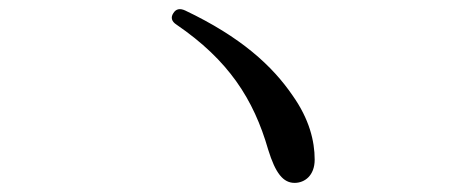

<svg xmlns="http://www.w3.org/2000/svg" viewBox="-20 -565 1040 421"><path d="M626 -164C648 -164 670 -180 670 -215C670 -256 658 -304 622 -355C577 -421 508 -484 386 -542C375 -547 366 -546 360 -536C354 -527 356 -518 367 -511C481 -433 536 -348 568 -237C584 -185 601 -164 626 -164Z"/></svg>

Font: 寒蝉锦书宋 Text
Style: Regular
Weight: 400
Designer: 寒蝉锦书宋{Warren} 思源宋体{Ryoko NISHIZUKA 西塚涼子 (kana & ideographs); Frank Grießhammer (Latin, Greek & Cyrillic); Wenlong ZHANG 
Foundry: Adobe & ChillType
Version: Version 2.000;Glyphs 3.1.1 (3135)